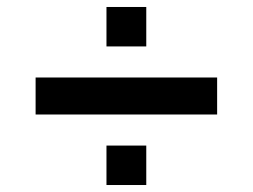

<svg xmlns="http://www.w3.org/2000/svg" viewBox="-20 -539 724 550"><path d="M82 -211V-317H602V-211ZM285 -9V-122H399V-9ZM285 -406V-519H399V-406Z"/></svg>

Font: Archivo SemiExpanded
Style: Bold
Weight: 700
Width: 6
Designer: Hector Gatti
Foundry: Omnibus-Type
Version: Version 2.001